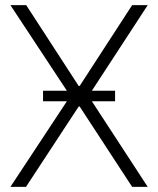

<svg xmlns="http://www.w3.org/2000/svg" viewBox="-20 -727 615 747"><path d="M286.1 -392.6H290L494.1 -707H554.7L337.4 -374H427.7V-333H337.4L554.7 0H494.1L290 -312.5H286.1L81.1 0H20.5L240.2 -333H147.5V-374H240.2L20.5 -707H82Z"/></svg>

Font: Pretendard Std ExtraLight
Style: Regular
Weight: 200
Designer: Base glyphs from Inter by Rasmus Andersson; Hangeul glyphs from Noto Sans CJK(Source Han Sans) by Jang Soo-young and Kan
Foundry: Kil Hyung-jin
Version: Version 1.309